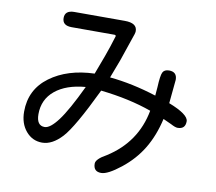

<svg xmlns="http://www.w3.org/2000/svg" viewBox="-88 -892 1176 1043"><g transform="rotate(10 500.0 -370.0)"><path d="M751 -417 754.9 -463.9Q757.8 -528.3 766.6 -546.4Q775.4 -564.5 801.8 -564.5Q845.7 -564.5 845.7 -520.5L833 -389.6Q943.4 -346.7 943.4 -308.6Q943.4 -265.6 900.4 -265.6Q887.7 -265.6 862.3 -279.3L817.4 -299.8Q795.9 -205.1 752.9 -133.8Q710 -62.5 640.1 -7.3Q570.3 47.9 534.2 47.9Q491.2 47.9 491.2 3.9Q491.2 -21.5 547.9 -52.7Q705.1 -152.3 738.3 -331.1Q616.2 -375 457 -392.6Q352.5 -174.8 298.8 -116.7Q245.1 -58.6 189.5 -58.6Q135.7 -58.6 100.1 -100.6Q64.5 -142.6 64.5 -208Q64.5 -330.1 161.1 -401.4Q257.8 -472.7 406.2 -477.5Q455.1 -606.4 463.9 -635.7L483.4 -697.3Q483.4 -704.1 474.6 -704.1H239.3Q187.5 -704.1 187.5 -746.1Q187.5 -788.1 239.3 -788.1H517.6Q585.9 -788.1 585.9 -743.2Q585.9 -731.4 574.2 -701.2L530.3 -572.3L492.2 -471.7Q616.2 -460 751 -417ZM371.1 -397.5Q264.6 -388.7 204.1 -338.9Q143.6 -289.1 143.6 -208Q143.6 -144.5 188.5 -144.5Q218.8 -144.5 262.2 -202.1Q305.7 -259.8 371.1 -397.5Z"/></g></svg>

Font: MotoyaLMaru
Style: W3 mono
Weight: 400
Version: Version 1.01